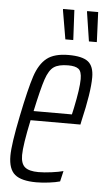

<svg xmlns="http://www.w3.org/2000/svg" viewBox="-52 -736 425 779"><g transform="rotate(5 160.5 -347.0)"><path d="M12 -90Q12 -137 36 -254Q59 -367 76 -418.5Q93 -470 123.5 -494Q154 -518 212 -518Q268 -518 291.5 -499.5Q315 -481 315 -436Q315 -375 287 -256L284 -241H81Q59 -137 59 -97Q59 -62 76 -48Q93 -34 131 -34Q154 -34 184 -38Q214 -42 232 -47L222 -4Q205 1 177.5 4.5Q150 8 126 8Q65 8 38.5 -14Q12 -36 12 -90ZM246 -279 252 -306Q269 -387 269 -425Q269 -456 256 -466Q243 -476 214 -476Q175 -476 155.5 -462.5Q136 -449 123 -410.5Q110 -372 90 -279ZM193 -580 173 -697V-702H219L225 -585V-580ZM289 -580 271 -697V-702H316L321 -585V-580Z"/></g></svg>

Font: Saira Ultra Condensed Light
Style: Italic
Weight: 300
Width: 1
Italic angle: -12°
Designer: Hector Gatti with collaboration of the Omnibus-Type team
Foundry: Omnibus-Type
Version: Version 1.001; ttfautohint (v1.8)